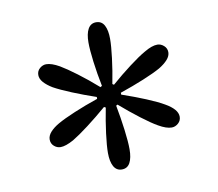

<svg xmlns="http://www.w3.org/2000/svg" viewBox="-64 -916 776 683"><g transform="rotate(-10 323.5 -575.0)"><path d="M323.7 -309.1Q304.2 -309.1 294.4 -326.9Q284.7 -344.7 284.7 -375.5Q284.7 -401.4 290.3 -445.1Q295.9 -488.8 305.2 -536.1L299.3 -539.1Q264.2 -508.8 228.8 -481.9Q193.4 -455.1 170.4 -441.4Q141.1 -425.3 123 -425.3Q109.9 -425.3 99.4 -434.6Q88.9 -443.8 88.9 -458.5Q88.9 -472.2 100.3 -485.1Q111.8 -498 131.3 -509.3Q154.3 -522.5 194.3 -539.3Q234.4 -556.2 280.3 -571.8V-578.6Q235.8 -593.8 195.3 -610.4Q154.8 -627 131.3 -640.1Q111.8 -651.9 100.3 -664.8Q88.9 -677.7 88.9 -691.4Q88.9 -706.1 99.6 -715.3Q110.4 -724.6 123 -724.6Q142.1 -724.6 170.4 -708.5Q192.9 -695.3 227.8 -669.2Q262.7 -643.1 299.3 -610.8L305.2 -614.3Q295.9 -660.2 290.3 -704.1Q284.7 -748 284.7 -774.4Q284.7 -805.7 294.4 -823.2Q304.2 -840.8 323.7 -840.8Q343.8 -840.8 353.3 -823Q362.8 -805.2 362.8 -774.4Q362.8 -748.5 357.4 -705.1Q352.1 -661.6 342.8 -614.3L348.1 -610.8Q383.3 -641.6 418.5 -668.2Q453.6 -694.8 477.1 -708Q504.9 -724.6 524.4 -724.6Q537.1 -724.6 547.9 -715.1Q558.6 -705.6 558.6 -691.4Q558.6 -677.7 547.1 -664.8Q535.6 -651.9 516.1 -640.1Q493.7 -627.4 453.4 -610.8Q413.1 -594.2 367.2 -578.6V-571.8Q411.6 -556.6 452.4 -539.8Q493.2 -522.9 516.1 -509.3Q536.1 -498 547.4 -485.1Q558.6 -472.2 558.6 -458.5Q558.6 -444.3 547.9 -434.8Q537.1 -425.3 524.4 -425.3Q504.9 -425.3 477.1 -441.4Q454.6 -454.1 419.7 -480.7Q384.8 -507.3 348.1 -539.1L342.8 -536.1Q351.6 -490.2 357.2 -446Q362.8 -401.9 362.8 -375.5Q362.8 -344.2 353.3 -326.7Q343.8 -309.1 323.7 -309.1Z"/></g></svg>

Font: Pinar-DS1-FD Medium
Style: Regular
Weight: 500
Designer: Amin Abedi
Version: Version 3.000